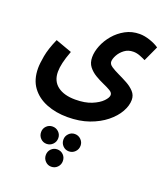

<svg xmlns="http://www.w3.org/2000/svg" viewBox="-184 -601 1145 1314"><g transform="rotate(20 389.0 56.5)"><path d="M30 -17Q30 -50 40 -106.5Q50 -163 84 -240L203 -197Q183 -144 174.5 -106.5Q166 -69 166 -40Q166 28 213 63.5Q260 99 342 99Q412 99 460.5 79Q509 59 534.5 32.5Q560 6 560 -13Q560 -30 539 -42.5Q518 -55 487 -68.5Q456 -82 425 -100.5Q394 -119 373 -146Q352 -173 352 -214Q352 -254 370 -299Q388 -344 421.5 -383.5Q455 -423 501.5 -448.5Q548 -474 605 -474Q640 -474 680 -460.5Q720 -447 747 -428L696 -317Q681 -325 655.5 -335Q630 -345 606 -345Q568 -345 541 -324.5Q514 -304 499.5 -277Q485 -250 485 -230Q485 -211 507.5 -196Q530 -181 563 -165.5Q596 -150 629 -132Q662 -114 684.5 -89.5Q707 -65 707 -31Q707 11 681.5 56.5Q656 102 607 141.5Q558 181 489 205.5Q420 230 332 230Q248 230 179.5 203Q111 176 70.5 121.5Q30 67 30 -17ZM422 447Q396 447 378 428.5Q360 410 360 383Q360 358 378 339.5Q396 321 422 321Q448 321 466.5 339.5Q485 358 485 383Q485 410 466.5 428.5Q448 447 422 447ZM261 451Q235 451 217 432.5Q199 414 199 387Q199 361 217 343Q235 325 261 325Q287 325 305.5 343Q324 361 324 387Q324 414 305.5 432.5Q287 451 261 451ZM344 587Q319 587 301 568.5Q283 550 283 524Q283 497 301 479Q319 461 344 461Q371 461 389 479Q407 497 407 524Q407 550 389 568.5Q371 587 344 587Z"/></g></svg>

Font: Noto Sans Arabic Cond
Style: Bold
Weight: 700
Width: 3
Designer: Monotype Design Team, Nadine Chahine, Nizar Qandah and Khaled Hosny
Foundry: Monotype Imaging Inc.
Version: Version 2.012; ttfautohint (v1.8.4.7-5d5b)